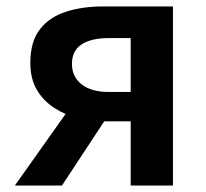

<svg xmlns="http://www.w3.org/2000/svg" viewBox="-20 -575 638 595"><path d="M385 0V-199H304Q263 -199 222 -209Q181 -219 147.5 -241Q114 -263 94 -297Q74 -331 74 -380Q74 -446 103.5 -484Q133 -522 184 -538.5Q235 -555 298 -555H516V0ZM317 -290H385V-457H317Q263 -457 233 -437.5Q203 -418 203 -377Q203 -337 233 -313.5Q263 -290 317 -290ZM26 0 216 -268 324 -231 172 0Z"/></svg>

Font: Noto Sans KR SemiBold
Style: Regular
Weight: 600
Designer: Ryoko NISHIZUKA  (kana, bopomofo & ideographs); Paul D. Hunt (Latin, Greek & Cyrillic); Sandoll Communications , Soo-you
Foundry: Adobe
Version: Version 2.004-H2;hotconv 1.0.118;makeotfexe 2.5.65603